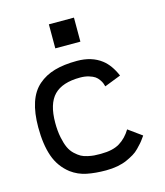

<svg xmlns="http://www.w3.org/2000/svg" viewBox="-105 -765 727 848"><g transform="rotate(-15 259.0 -341.0)"><path d="M197.8 -685.1H312.5V-575.2H197.8ZM112.3 -257.3Q112.3 -220.2 118.4 -190.4Q124.5 -160.6 133.3 -141.6Q142.1 -122.6 156.5 -109.1Q170.9 -95.7 183.3 -88.9Q195.8 -82 213.4 -78.4Q231 -74.7 241.5 -74Q252 -73.2 267.1 -73.2H273.4Q326.7 -73.2 358.4 -92.5Q390.1 -111.8 411.6 -147.5L473.1 -103Q472.2 -102.1 464.6 -91.1Q457 -80.1 450.4 -72.8Q443.8 -65.4 431.6 -52.7Q419.4 -40 405 -31.5Q390.6 -22.9 371.8 -14.4Q353 -5.9 328.1 -1.2Q303.2 3.4 275.4 3.4Q227.1 3.4 188.2 -4.4Q149.4 -12.2 117.7 -35.6Q72.3 -70.8 53.5 -125.2Q34.7 -179.7 34.7 -257.3Q34.7 -323.7 50.3 -370.4Q65.9 -417 97.7 -444.6Q129.4 -472.2 172.6 -484.6Q215.8 -497.1 275.4 -497.1Q342.8 -497.1 387.2 -462.9Q420.9 -437 442.9 -385.3L367.7 -356Q365.2 -364.7 363 -370.8Q360.8 -377 353.5 -387.7Q346.2 -398.4 336.7 -405Q327.1 -411.6 309.6 -417Q292 -422.4 270 -422.4Q188.5 -422.4 150.4 -383.3Q112.3 -344.2 112.3 -257.3Z"/></g></svg>

Font: Fantasque Sans Mono
Style: Regular
Weight: 400
Monospace: yes
Designer: Jany Belluz
Version: Version 1.8.0 ; ttfautohint (v1.8.2)